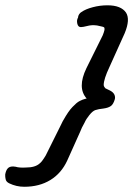

<svg xmlns="http://www.w3.org/2000/svg" viewBox="-74 -631 507 731"><path d="M100.1 -39.1 153.8 -147Q155.8 -150.4 160.4 -160.4Q165 -170.4 168 -174.8Q176.8 -190.4 185.3 -202.9Q193.8 -215.3 201.9 -223.6Q210 -231.9 216.3 -237.5Q222.7 -243.2 229.7 -246.6Q236.8 -250 240.5 -251.5Q244.1 -252.9 249.8 -254.4Q255.4 -255.9 255.9 -255.9Q219.2 -296.9 254.9 -371.1L316.9 -496.1Q326.7 -520.5 323.2 -523.9V-525.9Q319.8 -529.3 310.1 -530.8Q294.4 -535.2 282.2 -535.2Q267.6 -535.2 248 -529.8Q247.1 -529.8 245.6 -529.3Q244.1 -528.8 243.2 -528.8Q241.7 -528.8 238.5 -528.3Q235.4 -527.8 233.9 -527.8Q223.1 -527.8 220.2 -541.3Q217.3 -554.7 223.1 -564Q223.1 -570.3 227.1 -576.4Q231 -582.5 235.8 -585Q251.5 -596.2 279.1 -603.5Q306.6 -610.8 335 -610.8Q386.7 -610.8 405.8 -583Q422.4 -557.1 400.9 -504.9L342.8 -376Q320.8 -329.6 320.8 -307.1Q321.8 -300.3 327.1 -294.9Q331.1 -292.5 345.2 -286.1Q357.4 -279.8 361.6 -270.5Q365.7 -261.2 362.8 -252Q357.4 -233.9 347.7 -227.1Q337.9 -220.2 319.8 -217.8Q300.8 -215.8 289.1 -211.9Q278.8 -208.5 266.4 -193.1Q253.9 -177.7 248 -164.1Q236.3 -143.6 231 -128.9L182.1 -20Q159.7 28.8 117.7 54.4Q75.7 80.1 18.1 80.1Q-11.7 80.1 -39.1 66.9Q-44.9 64 -48.3 60.1Q-51.8 56.2 -52.7 50.5Q-53.7 44.9 -54 42.5Q-54.2 40 -54.2 33.2Q-51.3 17.6 -44.7 10.3Q-38.1 2.9 -25.9 2.9H-22.9Q-21 2.9 -18.3 3.4Q-15.6 3.9 -14.2 3.9Q-0.5 8.3 24.9 6.8Q60.1 6.8 77.1 -8.8Q85.4 -14.6 100.1 -39.1Z"/></svg>

Font: Florida Vibes
Style: Regular
Weight: 400
Italic angle: -30°
Designer: Turbologo.com
Foundry: Turbologo.com
Version: Version 1.000;hotconv 1.0.109;makeotfexe 2.5.65596